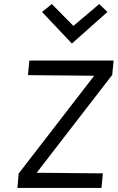

<svg xmlns="http://www.w3.org/2000/svg" viewBox="-20 -928 581 948"><path d="M66 0 72 -71 445 -554 118 -557 125 -629H541L534 -558L161 -75L488 -72L481 0ZM470 -908 510.5 -869 335 -713 187.5 -869 236 -908 342.5 -800Z"/></svg>

Font: Karla
Style: Italic
Weight: 400
Italic angle: -8°
Designer: Jonathan Pinhorn
Version: Version 2.004;gftools[0.9.33]